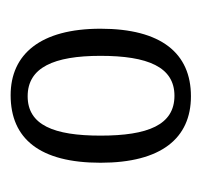

<svg xmlns="http://www.w3.org/2000/svg" viewBox="-29 -730 379 361"><g transform="rotate(-90 160.5 -549.5)"><path d="M160 -380C241 -380 287 -436 287 -550C287 -663 239 -719 162 -719C80 -719 35 -664 35 -550C35 -436 81 -380 160 -380ZM161 -411C106 -411 86 -461 86 -550C86 -638 106 -687 160 -687C214 -687 236 -638 236 -550C236 -461 215 -411 161 -411Z"/></g></svg>

Font: Noto Serif Myanmar Condensed Light
Style: Regular
Weight: 300
Width: 3
Designer: Ben Mitchell and the Monotype Design Team
Foundry: Monotype Imaging Inc.
Version: Version 2.106